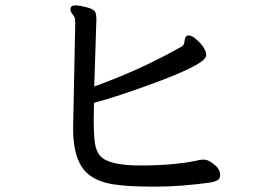

<svg xmlns="http://www.w3.org/2000/svg" viewBox="-20 -699 1040 717"><path d="M558 -2Q657 -2 770 -18Q779 -20 790.5 -25Q802 -30 802 -47Q802 -72 767 -94Q753 -103 740 -103Q727 -103 714 -99Q625 -81 504 -81Q384 -81 353 -118Q338 -136 334 -167.5Q330 -199 330 -245L331 -315Q404 -334 526 -378Q750 -458 750 -492Q750 -520 713 -552Q697 -567 682 -567Q672 -563 670.5 -553.5Q669 -544 667.5 -537Q666 -530 658 -525Q511 -441 332 -376L340 -628Q340 -645 335 -655Q330 -665 303 -672Q276 -679 262 -679Q243 -679 243 -664Q243 -656 249 -648.5Q255 -641 258 -635Q261 -629 261 -611L253 -221Q253 -87 317 -43Q350 -19 404 -10.5Q458 -2 558 -2Z"/></svg>

Font: LXGW WenKai TC
Style: Bold
Weight: 700
Designer: LXGW / Fontworks Inc.
Foundry: LXGW / Fontworks Inc.
Version: Version 1.330;April 28, 2024